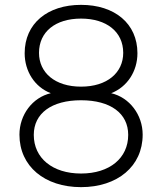

<svg xmlns="http://www.w3.org/2000/svg" viewBox="-20 -755 667 790"><path d="M313.5 -735C175 -735 81.5 -658 81.5 -536C81.5 -462 122.5 -397 189 -371.5C113.5 -354 60 -282.5 60 -201C60 -70.5 164 15 313.5 15C463 15 567 -70.5 567 -201C567 -282.5 513 -354 437.5 -371.5C504 -397.5 545.5 -462 545.5 -536C545.5 -658 452 -735 313.5 -735ZM313.5 -398.5C206 -398.5 140.5 -456 140.5 -537.5C140.5 -624.5 208.5 -678.5 313.5 -678.5C418 -678.5 487 -624.5 487 -537.5C487 -456 421 -398.5 313.5 -398.5ZM313.5 -342.5C435 -342.5 507.5 -288.5 507.5 -200C507.5 -104.5 431 -41 313.5 -41C196 -41 119 -104.5 119 -200C119 -288.5 192 -342.5 313.5 -342.5Z"/></svg>

Font: Vela Sans Light
Style: Regular
Weight: 300
Designer: Principal design: Mikhail Sharanda - project Manrope.
Design modification: Ravid Balaliev
Foundry: Mikhail Sharanda
Version: Version 1.001